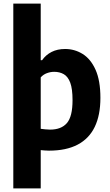

<svg xmlns="http://www.w3.org/2000/svg" viewBox="-20 -828 610 1068"><path d="M54 220V-808H206.5V-493H214Q234.5 -522.5 266.8 -539Q299 -555.5 342.5 -555.5Q395 -555.5 439.8 -527.8Q484.5 -500 511.5 -440Q538.5 -380 538.5 -283.5Q538.5 -187.5 507 -122.2Q475.5 -57 412 -23.5Q348.5 10 252.5 10Q241 10 229.2 9Q217.5 8 206.5 7V220ZM258.5 -107Q320.5 -107 352 -143.2Q383.5 -179.5 383.5 -270.5Q383.5 -334 370.8 -368Q358 -402 335 -415.2Q312 -428.5 281.5 -428.5Q261 -428.5 240.8 -421Q220.5 -413.5 206.5 -397.5V-111.5Q217.5 -110 232 -108.5Q246.5 -107 258.5 -107Z"/></svg>

Font: Encode Sans SemiCondensed
Style: Bold
Weight: 700
Width: 4
Designer: Multiple Designers
Foundry: Impallari Type
Version: Version 3.002